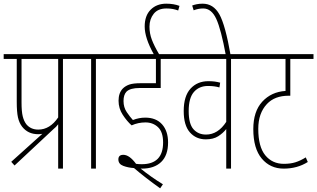

<svg xmlns="http://www.w3.org/2000/svg" viewBox="-20 -916 1723 1043"><path d="M322 0V-596H411V-622H0V-596H71V-363Q71 -308 77.5 -278.5Q84 -249 100 -228Q132 -187 187 -187Q199 -187 210 -189L41 -37L59 -17L272 -216Q285 -226 296 -241V0ZM188 -212Q147 -212 123 -241Q110 -258 103.5 -284Q97 -310 97 -359V-596H296V-278Q251 -212 188 -212Z M590 -596V-622H399V-596H475V0H501V-596Z M865 85Q832 65 801 43Q770 21 744 0Q748 0 751 0Q818 0 855.5 -36Q893 -72 893 -142Q893 -204 860.5 -240.5Q828 -277 769 -277Q735 -277 702 -264Q686 -281 668.5 -307Q651 -333 651 -367Q651 -401 667 -418Q687 -438 739 -438H853V-596H946V-622H844Q818 -666 805 -700Q792 -734 792 -771Q792 -812 815 -841Q838 -870 884 -870Q904 -870 919.5 -867Q935 -864 948 -859L955 -884Q924 -896 883 -896Q831 -896 798.5 -863.5Q766 -831 766 -772Q766 -710 815 -622H578V-596H827V-464H745Q703 -464 682 -456.5Q661 -449 647 -435Q624 -411 624 -369Q624 -327 647 -292Q670 -257 695 -235Q731 -251 770 -251Q811 -251 838.5 -225Q866 -199 866 -142Q866 -24 750 -24Q734 -24 719 -26Q683 -75 650 -75Q623 -75 623 -50Q623 -25 649.5 -15Q676 -5 708 -3Q770 50 850 107Z M1235 -596H1324V-622H934V-596H1209V-254Q1164 -185 1099 -185Q1057 -185 1031 -214Q1005 -243 1005 -313Q1005 -384 1033.5 -416.5Q1062 -449 1110 -449Q1145 -449 1172 -441L1176 -467Q1161 -471 1146.5 -473Q1132 -475 1112 -475Q1052 -475 1015 -434.5Q978 -394 978 -313Q978 -235 1011.5 -197Q1045 -159 1098 -159Q1139 -159 1165.5 -176Q1192 -193 1209 -215V0H1235Z M1233 -615Q1204 -781 1171.5 -838.5Q1139 -896 1081 -896Q1063 -896 1048.5 -893Q1034 -890 1024 -886L1032 -860Q1057 -870 1084 -870Q1129 -870 1155 -813Q1181 -756 1207 -615Z M1521 0Q1595 0 1652 -36L1641 -61Q1612 -43 1585 -34.5Q1558 -26 1522 -26Q1459 -26 1421 -72.5Q1383 -119 1383 -216Q1383 -301 1430 -351Q1472 -396 1548 -396H1557V-596H1683V-622H1312V-596H1531V-422Q1454 -417 1405 -364Q1356 -311 1356 -215Q1356 -109 1402 -54.5Q1448 0 1521 0Z"/></svg>

Font: Noto Sans Devanagari Extra Condensed Thin
Style: Regular
Weight: 250
Width: 2
Designer: Monotype Design Team
Foundry: Monotype Imaging Inc.
Version: 1.000